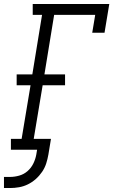

<svg xmlns="http://www.w3.org/2000/svg" viewBox="-49 -755 571 968"><path d="M-29 193V137H2Q24 137 47.5 130.5Q71 124 89.5 108Q108 92 119 69.5Q130 47 134 24L138 0H6V-55H60L105 -325H35V-380H114L163 -680H116V-735H502L478 -590H416L431 -680H224L175 -380H279V-325H166L121 -55H208L195 24Q191 47 184 69Q177 91 163.5 111Q150 131 131.5 147.5Q113 164 91.5 174.5Q70 185 47 189Q24 193 2 193Z"/></svg>

Font: Iosevka Curly Slab Light
Style: Italic
Weight: 300
Italic angle: -9°
Monospace: yes
Designer: Belleve Invis
Foundry: Belleve Invis
Version: Version 22.1.2; ttfautohint (v1.8.4)